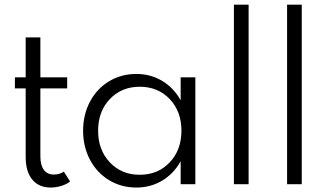

<svg xmlns="http://www.w3.org/2000/svg" viewBox="-20 -802 1417 836"><path d="M44.9 -465.3H91.8V-639.2H155.8V-465.3H272.5V-417H155.8V-121.6Q155.8 -83 170.9 -62.5Q186 -42 213.9 -42Q239.7 -42 257.8 -54.7L285.2 -12.2Q271 0 247.6 7.3Q224.1 14.6 200.2 14.6Q148.9 14.6 120.4 -20.3Q91.8 -55.2 91.8 -118.7V-417H44.9Z M573.7 14.6Q507.8 14.6 454.8 -17.6Q401.9 -49.8 371.8 -106.4Q341.8 -163.1 341.8 -232.9Q341.8 -302.7 371.8 -359.4Q401.9 -416 454.8 -448Q507.8 -480 573.7 -480Q635.7 -480 686.3 -449.7Q736.8 -419.4 766.6 -365.2V-465.3H830.6V0H766.6V-100.1Q736.8 -45.9 686.3 -15.6Q635.7 14.6 573.7 14.6ZM588.4 -41Q668 -41 719 -95Q770 -148.9 770 -232.9Q770 -316.9 719 -370.6Q668 -424.3 588.4 -424.3Q509.3 -424.3 458.3 -370.6Q407.2 -316.9 407.2 -232.9Q407.2 -148.9 458.3 -95Q509.3 -41 588.4 -41Z M1062.5 0H998.5V-781.7H1062.5Z M1293.9 0H1230V-781.7H1293.9Z"/></svg>

Font: Spartan MB
Style: Regular
Weight: 400
Designer: Matt Bailey, Mirko Velimirovic
Foundry: Matt Bailey
Version: Version 1.005